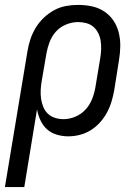

<svg xmlns="http://www.w3.org/2000/svg" viewBox="-48 -548 568 783"><path d="M-28 215 64 -339Q68 -364 76 -388Q84 -412 97.5 -434.5Q111 -457 130.5 -475.5Q150 -494 173 -506.5Q196 -519 221 -523.5Q246 -528 271 -528Q300 -528 327.5 -522Q355 -516 377.5 -501Q400 -486 415 -463.5Q430 -441 436.5 -414Q443 -387 442.5 -358.5Q442 -330 437 -301L418 -181Q414 -158 407 -134.5Q400 -111 388.5 -89.5Q377 -68 360 -49Q343 -30 322 -17Q301 -4 277.5 2Q254 8 230 8Q206 8 183 1Q160 -6 143.5 -21Q127 -36 117 -57.5Q107 -79 103 -102L51 215ZM211 -62Q235 -62 259 -72Q283 -82 300.5 -101Q318 -120 327.5 -144Q337 -168 341 -192L361 -312Q364 -330 364.5 -347.5Q365 -365 362.5 -381.5Q360 -398 352.5 -413Q345 -428 333 -438.5Q321 -449 304.5 -453.5Q288 -458 270 -458Q246 -458 221.5 -448Q197 -438 180 -419Q163 -400 154 -376Q145 -352 141 -328L122 -217Q119 -199 118 -181Q117 -163 119.5 -145.5Q122 -128 128.5 -112Q135 -96 147 -84.5Q159 -73 176 -67.5Q193 -62 211 -62Z"/></svg>

Font: Iosevka SS04 Oblique
Style: Regular
Weight: 400
Italic angle: -9°
Monospace: yes
Designer: Belleve Invis
Foundry: Belleve Invis
Version: Version 19.0.0; ttfautohint (v1.8.4)